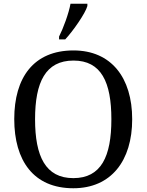

<svg xmlns="http://www.w3.org/2000/svg" viewBox="-20 -994 782 1024"><path d="M295 -784H328C370 -829 436 -924 446 -962V-974H356C347 -923 317 -842 295 -799ZM371 10C573 10 685 -137 685 -358C685 -580 573 -725 372 -725C159 -725 56 -580 56 -359C56 -137 159 10 371 10ZM371 -44C223 -44 167 -160 167 -358C167 -556 223 -671 372 -671C520 -671 574 -556 574 -358C574 -160 520 -44 371 -44Z"/></svg>

Font: Noto Serif Thai
Style: Regular
Weight: 400
Designer: Monotype Design Team
Foundry: Monotype Imaging Inc.
Version: Version 1.901